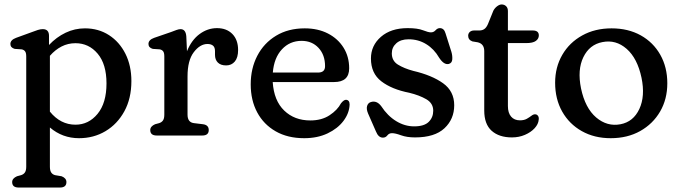

<svg xmlns="http://www.w3.org/2000/svg" viewBox="-20 -607 3050 860"><path d="M199.5 -446.5V-405.5Q233 -441 274 -460.5Q315 -480 360.5 -480Q421 -480 468 -449.8Q515 -419.5 541.8 -366.2Q568.5 -313 568.5 -244Q568.5 -166 537 -108.5Q505.5 -51 452.5 -19.5Q399.5 12 334 12Q259.5 12 203.5 -36V139.5Q203.5 157 209.5 165.8Q215.5 174.5 226.5 177.5L256 182.5Q277.5 191 277.5 208.5Q277.5 233 248.5 233H63.5Q34.5 233 34.5 208.5Q34.5 192 56 182.5L74.5 177.5Q85.5 174 91.5 165.5Q97.5 157 97.5 139.5V-354Q97.5 -370.5 92.2 -377.2Q87 -384 77 -386L46 -388Q26.5 -393.5 26.5 -410Q26.5 -428 52 -437.5L123.5 -463.5Q137.5 -469 149.5 -472.8Q161.5 -476.5 171.5 -476.5Q199.5 -476.5 199.5 -446.5ZM318 -413.5Q284.5 -413.5 255.8 -398.8Q227 -384 203.5 -357V-107Q251 -48.5 318 -48.5Q377 -48.5 417 -97Q457 -145.5 457 -233.5Q457 -319.5 417.5 -366.5Q378 -413.5 318 -413.5Z M814.5 -444 817.5 -377.5Q838 -428 874 -454.5Q910 -481 952 -481Q995 -481 1020.8 -454.8Q1046.5 -428.5 1046.5 -383Q1046.5 -349 1031.8 -331.5Q1017 -314 993 -314Q968.5 -314 955.8 -326.8Q943 -339.5 943 -361.5V-378Q943 -395.5 933.8 -402.8Q924.5 -410 909.5 -410Q876 -410 848 -373.2Q820 -336.5 820 -265V-93.5Q820 -59 848.5 -55.5L889.5 -50.5Q915 -47 915 -24.5Q915 0 886 0H682Q653 0 653 -24.5Q653 -41 674.5 -50.5L693 -55.5Q704 -59 710 -67.5Q716 -76 716 -93.5V-354Q716 -370.5 710.8 -377.2Q705.5 -384 695.5 -386L664.5 -388Q645 -393.5 645 -410Q645 -428.5 670.5 -437.5L746 -463.5Q759 -468.5 770 -472.5Q781 -476.5 788.5 -476.5Q812 -476.5 814.5 -444Z M1544 -301Q1544 -239.5 1476.5 -239.5H1201.5Q1207 -156 1253 -111.8Q1299 -67.5 1370 -67.5Q1421 -67.5 1456.2 -90.8Q1491.5 -114 1507.5 -144.5Q1520.5 -160.5 1530 -160Q1546 -159 1546 -138.5Q1544.5 -100 1518.5 -65.5Q1492.5 -31 1447.2 -9.5Q1402 12 1342.5 12Q1268.5 12 1214.8 -18.8Q1161 -49.5 1132 -103.8Q1103 -158 1103 -229Q1103 -300.5 1132.5 -357.2Q1162 -414 1216.5 -447Q1271 -480 1345 -480Q1404 -480 1448.8 -457Q1493.5 -434 1518.8 -393.5Q1544 -353 1544 -301ZM1331 -424Q1278 -424 1242.8 -386Q1207.5 -348 1202 -282H1404.5Q1436 -282 1436 -310.5Q1436 -361 1406.8 -392.5Q1377.5 -424 1331 -424Z M1810 -431Q1775 -431 1755 -413Q1735 -395 1735 -368Q1735 -334.5 1762.5 -317.5Q1790 -300.5 1831 -289.5Q1914.5 -270 1964.5 -234.2Q2014.5 -198.5 2014.5 -135.5Q2014.5 -73.5 1970.8 -32.5Q1927 8.5 1839 8.5Q1802.5 8.5 1776.5 -1Q1750.5 -10.5 1736 -10.5Q1722.5 -10.5 1715 -0.5Q1707.5 9.5 1695 9.5Q1675 9.5 1664 -18L1628.5 -99Q1620 -119.5 1624.5 -133Q1629 -146.5 1641.5 -150Q1667.5 -158 1687.5 -131.5Q1716 -88 1754.5 -64.5Q1793 -41 1835 -41Q1880 -41 1900.2 -61Q1920.5 -81 1920.5 -111Q1920.5 -144.5 1889.5 -162.5Q1858.5 -180.5 1813 -191.5Q1734.5 -207 1688 -242.8Q1641.5 -278.5 1641.5 -345Q1641.5 -403 1686.2 -442Q1731 -481 1806 -481Q1850.5 -481 1874.5 -471.5Q1898.5 -462 1910 -462Q1922.5 -462 1931 -471.5Q1939.5 -481 1950 -481Q1969 -481 1975.5 -458L2002 -374.5Q2007 -357 2005.8 -340.8Q2004.5 -324.5 1990 -320.5Q1968.5 -315.5 1947 -348.5Q1924.5 -387.5 1889.2 -409.2Q1854 -431 1810 -431Z M2120 -417.5 2096 -421.5Q2077 -428.5 2077 -447Q2077 -457 2084.2 -463.8Q2091.5 -470.5 2104 -470.5H2127Q2140 -470.5 2149.2 -476.8Q2158.5 -483 2165.5 -499L2190 -559.5Q2196.5 -571.5 2207 -579.2Q2217.5 -587 2227 -587Q2239 -587 2247 -579.2Q2255 -571.5 2255 -557.5V-470.5H2366Q2393.5 -470.5 2393.5 -448.5Q2393.5 -433.5 2380.2 -423.8Q2367 -414 2337 -414H2255V-132Q2255 -101.5 2269.2 -84.8Q2283.5 -68 2309 -68Q2327.5 -68 2339.8 -75Q2352 -82 2360.8 -88.8Q2369.5 -95.5 2377 -95Q2384.5 -95 2389.5 -88.5Q2394.5 -82 2393 -71Q2391.5 -51 2374.8 -32.8Q2358 -14.5 2331.2 -3Q2304.5 8.5 2273 8.5Q2215.5 8.5 2182.2 -21.2Q2149 -51 2149 -112V-378Q2149 -410.5 2120 -417.5Z M2719.5 -480Q2793.5 -480 2849.8 -448.8Q2906 -417.5 2937.5 -361.8Q2969 -306 2969 -234Q2969 -163 2936.8 -107.5Q2904.5 -52 2847.5 -20Q2790.5 12 2715.5 12Q2642 12 2585.8 -19.8Q2529.5 -51.5 2498 -107.5Q2466.5 -163.5 2466.5 -236.5Q2466.5 -306 2498.5 -361.2Q2530.5 -416.5 2587.8 -448.2Q2645 -480 2719.5 -480ZM2759.5 -50.5Q2817 -61.5 2843.8 -119Q2870.5 -176.5 2853.5 -258.5Q2835 -346 2786.8 -388.2Q2738.5 -430.5 2678.5 -418.5Q2620.5 -407.5 2593 -351Q2565.5 -294.5 2582.5 -211Q2601 -123 2650.2 -81Q2699.5 -39 2759.5 -50.5Z"/></svg>

Font: Fraunces 9pt SuperSoft
Style: Regular
Weight: 400
Version: Version 1.000;[b76b70a41]